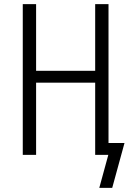

<svg xmlns="http://www.w3.org/2000/svg" viewBox="-20 -755 640 936"><path d="M527 161H464L508 0H444V-352H156V0H91V-735H156V-410H444V-735H509V-58H587Z"/></svg>

Font: Iosevka Light Extended
Style: Regular
Weight: 300
Width: 7
Monospace: yes
Designer: Belleve Invis
Foundry: Belleve Invis
Version: Version 32.5.0; ttfautohint (v1.8.4)